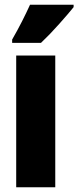

<svg xmlns="http://www.w3.org/2000/svg" viewBox="-20 -786 329 806"><path d="M106 -766Q91 -733 72.5 -696.5Q54 -660 31 -620V-606H152Q189 -641 229 -686Q269 -731 289 -756V-766ZM212 -553H48V0H212Z"/></svg>

Font: Noto Sans Display Condensed Black
Style: Regular
Weight: 900
Width: 3
Designer: Monotype Design team
Foundry: Monotype Imaging Inc.
Version: 1.000